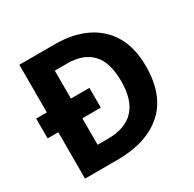

<svg xmlns="http://www.w3.org/2000/svg" viewBox="-156 -878 1052 1043"><g transform="rotate(-30 370.0 -357.0)"><path d="M314 -714Q426 -714 508.5 -674Q591 -634 636.5 -556.5Q682 -479 682 -364Q682 -183 579.5 -91.5Q477 0 292 0H90V-291H23V-415H90V-714ZM321 -590H241V-415H357V-291H241V-125H305Q525 -125 525 -360Q525 -479 472 -534.5Q419 -590 321 -590Z"/></g></svg>

Font: Noto Sans Bamum
Style: Bold
Weight: 700
Designer: Monotype Design Team
Foundry: Monotype Imaging Inc.
Version: Version 2.002; ttfautohint (v1.8.4.7-5d5b)